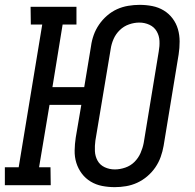

<svg xmlns="http://www.w3.org/2000/svg" viewBox="-33 -763 803 791"><path d="M440 8Q413 8 387.5 3Q362 -2 340.5 -15Q319 -28 304 -48Q289 -68 281.5 -92Q274 -116 274.5 -143Q275 -170 279 -196L302 -331H171L128 -74H175L176 0H-13V-74H44L141 -662H94L93 -735H282V-662H225L183 -404H314L342 -573Q345 -596 353 -618.5Q361 -641 375 -661.5Q389 -682 408 -698.5Q427 -715 449 -725Q471 -735 495 -739Q519 -743 542 -743Q569 -743 594.5 -738Q620 -733 641.5 -720Q663 -707 678 -687Q693 -667 700 -643Q707 -619 707 -592Q707 -565 703 -539L641 -162Q637 -139 629 -116.5Q621 -94 607 -73.5Q593 -53 573.5 -36.5Q554 -20 532 -10Q510 0 486.5 4Q463 8 440 8ZM440 -65Q461 -65 483 -72.5Q505 -80 521 -96Q537 -112 546 -132.5Q555 -153 559 -174L621 -551Q625 -573 624 -594.5Q623 -616 612.5 -634Q602 -652 582.5 -661Q563 -670 541 -670Q520 -670 498.5 -662.5Q477 -655 460.5 -639Q444 -623 435 -602.5Q426 -582 423 -561L360 -184Q357 -162 358 -140.5Q359 -119 369 -101Q379 -83 398.5 -74Q418 -65 440 -65Z"/></svg>

Font: Iosevka Plex Etoile
Style: Italic
Weight: 400
Italic angle: -9°
Designer: Belleve Invis
Foundry: Belleve Invis
Version: Version 25.1.1; ttfautohint (v1.8.4)